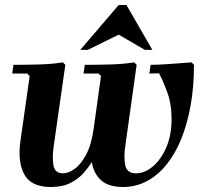

<svg xmlns="http://www.w3.org/2000/svg" viewBox="-20 -740 824 770"><path d="M748 -490 758 -480Q758 -393 744.5 -317.5Q731 -242 706.5 -182Q682 -122 647 -79Q612 -36 568 -13Q524 10 474 10Q416 10 386 -16.5Q356 -43 348 -90Q336 -70 315.5 -46.5Q295 -23 263 -6.5Q231 10 184 10Q105 10 77.5 -40.5Q50 -91 62 -175L99 -435L89 -445H29L34 -480Q81 -480 136.5 -481.5Q192 -483 232 -490L242 -480L195 -151Q189 -108 194.5 -76.5Q200 -45 233 -45Q254 -45 279 -62.5Q304 -80 325.5 -120Q347 -160 356 -227L385 -435L375 -445H315L320 -480Q367 -480 422.5 -481.5Q478 -483 518 -490L528 -480L482 -151Q476 -108 482.5 -76.5Q489 -45 526 -45Q560 -45 592.5 -72Q625 -99 646.5 -148Q668 -197 668 -262Q668 -324 650.5 -371Q633 -418 618 -446L579 -445L584 -480Q616 -480 662 -483.5Q708 -487 748 -490ZM561 -540 456 -601 332 -540H302L456 -720H487L591 -540Z"/></svg>

Font: Brygada 1918
Style: Bold Italic
Weight: 700
Italic angle: -8°
Designer: Mateusz Machalski | Borys Kosmynka | Przemek Hoffer
Foundry: NIEPODLEGLA 2018
Version: Version 3.006